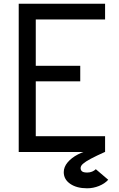

<svg xmlns="http://www.w3.org/2000/svg" viewBox="-20 -820 640 1036"><path d="M81 0V-800H547V-715H107L173 -782V-401L107 -465H413V-381H107L173 -445V-20L108 -85H547V0ZM450 196Q394 196 359 172Q324 148 324 109Q324 81 345 56Q366 31 401 13Q436 -5 474 -12L546 0Q499 21 470 36.5Q441 52 427.5 64Q414 76 415 89Q416 100 424 105.5Q432 111 451 111Q465 111 477 106Q489 101 497 93L564 150Q545 171 514 183.5Q483 196 450 196Z"/></svg>

Font: Victor Mono SemiBold
Style: Regular
Weight: 600
Monospace: yes
Designer: Rune Bjørnerås
Version: Version 1.561;gftools[0.9.30]